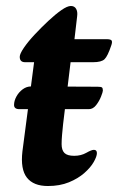

<svg xmlns="http://www.w3.org/2000/svg" viewBox="-20 -606 394 642"><path d="M45 -241Q27 -241 27 -255Q27 -269 35 -283.5Q43 -298 56 -307.5Q69 -317 84 -317L306 -316Q318 -316 321 -313.5Q324 -311 324 -303Q324 -299 318 -283.5Q312 -268 301.5 -254.5Q291 -241 277 -241ZM140 16Q92 16 70 -12Q48 -40 55 -100L94 -398H64Q46 -398 46 -416Q46 -426 60 -446.5Q74 -467 96 -490.5Q118 -514 141.5 -536Q165 -558 185 -572Q205 -586 217 -586Q229 -586 234.5 -576.5Q240 -567 238 -552L229 -475H336Q351 -475 353.5 -470Q356 -465 352 -454Q340 -418 329.5 -408Q319 -398 291 -398H216L191 -191Q189 -172 187.5 -155Q186 -138 186 -124Q186 -104 195.5 -94.5Q205 -85 228 -85Q251 -85 268.5 -95Q286 -105 294 -105Q304 -105 304 -94Q304 -83 293.5 -64.5Q283 -46 262 -27.5Q241 -9 210.5 3.5Q180 16 140 16Z"/></svg>

Font: Alkatra Medium
Style: Regular
Weight: 500
Designer: Suman Bhandary
Version: Version 1.100;gftools[0.9.22]